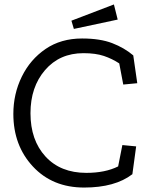

<svg xmlns="http://www.w3.org/2000/svg" viewBox="-20 -833 686 863"><path d="M509 -745 312 -703 301 -740 492 -813ZM575 -50Q497 10 358 10Q216 10 128 -84.5Q40 -179 40 -321Q40 -411 78 -488.5Q116 -566 185 -613Q254 -660 349 -660Q430 -660 484.5 -639Q539 -618 579 -584L597 -459L534 -453L516 -548Q484 -569 447 -581.5Q410 -594 355 -594Q248 -594 182.5 -518Q117 -442 117 -324Q117 -203 184.5 -129.5Q252 -56 368 -56Q453 -56 511 -85L530 -181L592 -175Z"/></svg>

Font: Zilla Slab
Style: Regular
Weight: 400
Designer: Typotheque.com
Foundry: Typotheque type foundry
Version: Version 1.1; 2017; ttfautohint (v1.6)